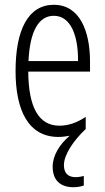

<svg xmlns="http://www.w3.org/2000/svg" viewBox="-20 -562 439 802"><path d="M247 128C247 84 287 25 338 -23V-74C301 -49 265 -37 228 -37C141 -37 99 -115 98 -263H356V-305C356 -432 313 -542 205 -542C98 -542 45 -438 45 -265C45 -102 98 10 224 10C240 10 256 8 271 5C228 42 200 88 200 134C200 191 232 220 287 220C303 220 319 217 330 213V173C323 175 309 178 296 178C264 178 247 161 247 128ZM205 -496C277 -496 307 -410 306 -307H99C105 -435 143 -496 205 -496Z"/></svg>

Font: Noto Sans Armenian ExtraCondensed Light
Style: Regular
Weight: 300
Width: 2
Designer: Monotype Design Team
Foundry: Monotype Imaging Inc.
Version: Version 2.008